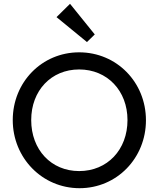

<svg xmlns="http://www.w3.org/2000/svg" viewBox="-20 -979 834 1009"><path d="M398 10C594 10 747 -148 747 -347C747 -547 593 -704 396 -704C200 -704 47 -547 47 -348C47 -149 202 10 398 10ZM144 -348C144 -503 249 -614 396 -614C544 -614 650 -502 650 -348C650 -192 544 -80 396 -80C249 -80 144 -192 144 -348ZM277 -889 437 -758 478 -798 348 -959Z"/></svg>

Font: MV Cash
Style: Regular
Weight: 400
Designer: Rodrigo Fuenzalida
Foundry: fragTYPE
Version: Version 1.100;Glyphs 3.1.2 (3151)